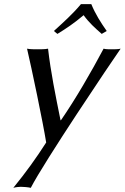

<svg xmlns="http://www.w3.org/2000/svg" viewBox="-20 -666 600 923"><path d="M110 -432C131 -343 187 -76 202 19C154 94 105 162 44 237C54 234 70 232 80 232C90 232 118 234 128 237C192 112 513 -365 560 -432C549 -429 526 -429 516 -429C506 -429 487 -429 478 -432C418 -319 344 -191 273 -88H271C247 -207 224 -318 211 -432C197 -429 175 -429 161 -429C148 -429 123 -429 110 -432ZM419 -646H369C331 -600 283 -557 239 -517L256 -503C300 -530 337 -555 382 -593C408 -557 436 -532 469 -503L493 -517C465 -557 438 -599 419 -646Z"/></svg>

Font: Libertinus Sans
Style: Italic
Weight: 400
Italic angle: -12°
Designer: Philipp H. Poll, Khaled Hosny
Foundry: Caleb Maclennan
Version: Version 7.050;RELEASE